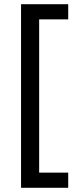

<svg xmlns="http://www.w3.org/2000/svg" viewBox="-20 -734 369 912"><path d="M304 158H80V-714H304V-642H166V86H304Z"/></svg>

Font: Noto Sans Coptic
Style: Regular
Weight: 400
Designer: Monotype Design Team, Denis Moyogo Jacquerye
Foundry: Monotype Imaging Inc.
Version: Version 2.002; ttfautohint (v1.8.4.7-5d5b)